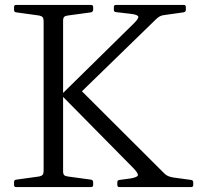

<svg xmlns="http://www.w3.org/2000/svg" viewBox="-20 -759 820 779"><path d="M464 0Q456 0 456 -9V-20Q456 -28 465 -29L510 -35Q538 -40 539.5 -48Q541 -56 522 -76L228 -374L524 -665Q545 -686 540.5 -693Q536 -700 509 -703L450 -710Q442 -711 442 -719V-731Q442 -739 451 -739H726Q734 -739 734 -730V-719Q734 -711 725 -709L647 -698Q636 -697 628 -692.5Q620 -688 612 -680L284 -361L296 -405L647 -55Q654 -48 662.5 -44.5Q671 -41 682 -39L755 -29Q764 -28 764 -19V-8Q764 0 755 0ZM157 0V-739H236V0ZM45 0Q37 0 37 -9V-20Q37 -29 45 -30L139 -43Q149 -45 153 -50Q157 -55 157 -66V-217H236V-64Q236 -53 240.5 -48.5Q245 -44 255 -43L350 -30Q358 -28 358 -19V-8Q358 0 349 0ZM37 -730Q37 -739 45 -739H349Q358 -739 358 -731V-720Q358 -712 350 -709L255 -696Q245 -695 240.5 -690.5Q236 -686 236 -675V-522H157V-673Q157 -684 153 -689Q149 -694 139 -696L45 -709Q37 -710 37 -719Z"/></svg>

Font: Hahmlet Light
Style: Regular
Weight: 300
Designer: Minjoo Ham & Mark Frömberg
Foundry: hypertype
Version: Version 1.002